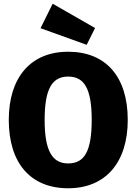

<svg xmlns="http://www.w3.org/2000/svg" viewBox="-20 -990 730 1028"><path d="M262 -970 197 -839 444 -750 489 -840ZM345 -713C143 -713 27 -574 27 -348C27 -117 143 18 345 18C547 18 664 -122 664 -348C664 -579 547 -713 345 -713ZM345 -580C431 -580 471 -516 471 -348C471 -180 432 -115 345 -115C261 -115 219 -180 219 -348C219 -516 260 -580 345 -580Z"/></svg>

Font: Fira Sans ExtraBold
Style: Regular
Weight: 800
Designer: bBox Type GmbH & Carrois Corporate GbR & Edenspiekermann AG
Foundry: bBox Type GmbH & Carrois Corporate GbR & Edenspiekermann AG
Version: Version 4.300;PS 004.300;hotconv 1.0.88;makeotf.lib2.5.64775